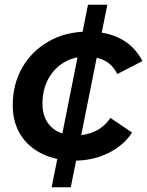

<svg xmlns="http://www.w3.org/2000/svg" viewBox="-20 -674 624 814"><path d="M296 7Q217 7 157.5 -22.5Q98 -52 66 -104.5Q34 -157 34 -228Q34 -318 75 -388.5Q116 -459 188 -499.5Q260 -540 354 -540Q435 -540 493.5 -508.5Q552 -477 584 -415L477 -360Q459 -398 425.5 -416Q392 -434 344 -434Q292 -434 250 -408.5Q208 -383 184 -338Q160 -293 160 -234Q160 -172 197 -136Q234 -100 302 -100Q346 -100 384 -118Q422 -136 448 -174L540 -112Q503 -56 438 -24.5Q373 7 296 7ZM199 120 353 -654H435L280 120Z"/></svg>

Font: MOST Montserrat SemiBold
Style: Italic
Weight: 600
Italic angle: -11.3°
Designer: Julieta Ulanovsky
Foundry: Julieta Ulanovsky
Version: Version 8.000;March 11, 2024;FontCreator 15.0.0.2926 64-bit